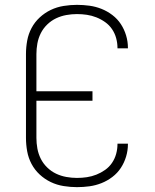

<svg xmlns="http://www.w3.org/2000/svg" viewBox="-20 -763 640 791"><path d="M297 8Q270 8 242 3.5Q214 -1 189 -13Q164 -25 143.5 -44Q123 -63 110 -87.5Q97 -112 92 -139.5Q87 -167 87 -195V-540Q87 -568 92 -595.5Q97 -623 110 -647.5Q123 -672 143.5 -691Q164 -710 189 -722Q214 -734 242 -738.5Q270 -743 297 -743Q323 -743 348.5 -739.5Q374 -736 398 -726.5Q422 -717 443 -701Q464 -685 478 -663.5Q492 -642 499.5 -617Q507 -592 507 -566Q507 -566 507 -565Q507 -564 507 -564H464Q464 -564 464 -564.5Q464 -565 464 -566Q464 -586 458.5 -606Q453 -626 441.5 -643Q430 -660 413 -672Q396 -684 377 -691.5Q358 -699 338 -702Q318 -705 297 -705Q275 -705 253 -701Q231 -697 211 -687.5Q191 -678 174.5 -662Q158 -646 148 -626Q138 -606 134 -584Q130 -562 130 -540V-387H361V-348H130V-195Q130 -173 134 -151Q138 -129 148 -109Q158 -89 174.5 -73Q191 -57 211 -47.5Q231 -38 253 -34Q275 -30 297 -30Q318 -30 338 -33Q358 -36 377 -43.5Q396 -51 413 -63Q430 -75 441.5 -92Q453 -109 458.5 -129Q464 -149 464 -169Q464 -170 464 -170.5Q464 -171 464 -171H507Q507 -171 507 -170Q507 -169 507 -169Q507 -143 499.5 -118Q492 -93 478 -71.5Q464 -50 443 -34Q422 -18 398 -8.5Q374 1 348.5 4.5Q323 8 297 8Z"/></svg>

Font: Iosevka Curly XLtEx
Style: Regular
Weight: 200
Width: 7
Monospace: yes
Designer: Belleve Invis
Foundry: Belleve Invis
Version: Version 11.1.0; ttfautohint (v1.8.3)